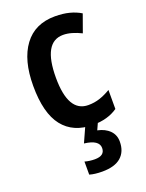

<svg xmlns="http://www.w3.org/2000/svg" viewBox="-149 -626 713 939"><g transform="rotate(-20 208.0 -156.5)"><path d="M253 10Q150 10 96 -58.5Q42 -127 42 -269Q42 -403 97.5 -478Q153 -553 258 -553Q299 -553 332 -544.5Q365 -536 391 -520L358 -428Q334 -440 310 -447Q286 -454 264 -454Q160 -454 160 -269Q160 -89 264 -89Q296 -89 324.5 -98.5Q353 -108 381 -125V-26Q329 10 253 10ZM347 131Q347 183 314.5 211.5Q282 240 217 240Q178 240 151 232V164Q176 171 203 171Q255 171 255 131Q255 89 179 80L215 0H281L262 42Q301 50 324 73Q347 96 347 131Z"/></g></svg>

Font: Noto Sans Ethiopic Condensed SemiBold
Style: Regular
Weight: 600
Width: 3
Designer: Monotype Design Team
Foundry: Monotype Imaging Inc.
Version: Version 2.102; ttfautohint (v1.8.4.7-5d5b)